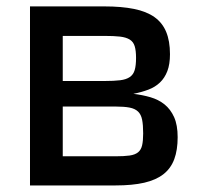

<svg xmlns="http://www.w3.org/2000/svg" viewBox="-20 -565 606 585"><path d="M71.4 -545.5H297.6Q350.5 -545.5 388.3 -537.8Q426.1 -530.2 450.5 -513Q474.8 -495.7 486.3 -467.9Q497.9 -440 497.9 -399.9Q497.9 -369.3 489.9 -348.4Q481.9 -327.4 467.3 -313.6Q452.8 -299.7 432.2 -291.9Q411.6 -284.1 386.4 -279.1Q413.7 -275.9 438.2 -268.8Q462.7 -261.7 481.2 -247Q499.6 -232.2 510.5 -208.1Q521.3 -183.9 521.3 -147Q521.3 -108 511 -80.1Q500.7 -52.2 478.2 -34.4Q455.6 -16.7 419.6 -8.3Q383.5 0 332 0H71.4ZM171.2 -240.4V-88.8H332Q358.3 -88.8 374.8 -91.1Q391.3 -93.4 400.6 -100.9Q409.8 -108.3 413 -122.2Q416.2 -136 416.2 -158.7Q416.2 -184.3 413 -200.3Q409.8 -216.3 400.6 -225.1Q391.3 -234 374.8 -237.2Q358.3 -240.4 332 -240.4ZM171.2 -455.6V-318.2H298.7Q327.4 -318.2 346.1 -320.5Q364.7 -322.8 375.5 -330.3Q386.4 -337.7 390.4 -351.6Q394.5 -365.4 394.5 -388.5Q394.5 -410.9 390.4 -424.2Q386.4 -437.5 375.4 -444.4Q364.3 -451.3 345.7 -453.5Q327.1 -455.6 297.6 -455.6Z"/></svg>

Font: Cannonade Med
Style: Regular
Weight: 500
Designer: Rasmus Andersson
Foundry: rsms
Version: Version 3.012;git-f93a4a705